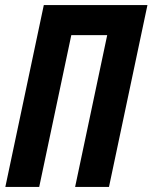

<svg xmlns="http://www.w3.org/2000/svg" viewBox="-20 -734 599 754"><path d="M1 0H134L260 -596H401L275 0H408L559 -714H152Z"/></svg>

Font: Noto Sans ExtraCondensed
Style: Bold Italic
Weight: 700
Width: 2
Italic angle: -12°
Designer: Monotype Design Team
Foundry: Monotype Imaging Inc.
Version: Version 2.013